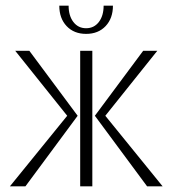

<svg xmlns="http://www.w3.org/2000/svg" viewBox="-20 -660 611 680"><path d="M347 -640H380Q380 -595 354 -567.5Q328 -540 285 -540Q242 -540 216 -567.5Q190 -595 190 -640H223Q223 -604 240 -582Q257 -560 285 -560Q313 -560 330 -582Q347 -604 347 -640ZM255 -250 70 0H15L218 -250L34 -480H84ZM316 -250 487 -480H537L353 -250L556 0H501ZM264 0V-480H307V0Z"/></svg>

Font: Glametrix
Style: Light
Weight: 300
Designer: gluk
Foundry: gluk
Version: Version 0.40